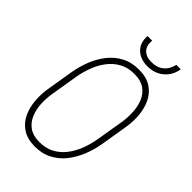

<svg xmlns="http://www.w3.org/2000/svg" viewBox="-264 -989 1096 1096"><g transform="rotate(45 284.5 -440.5)"><path d="M530.3 -440.9 502 -269.5Q492.7 -216.3 472.7 -166.5Q452.6 -116.7 420.7 -76.4Q388.7 -36.1 342.8 -12.2Q296.9 11.7 236.8 10.7Q178.2 9.8 140.4 -15.4Q102.5 -40.5 82.8 -81.3Q63 -122.1 58.3 -171.1Q53.7 -220.2 61 -269.5L89.4 -441.4Q98.6 -493.7 118.4 -543.5Q138.2 -593.3 170.4 -633.8Q202.6 -674.3 248.3 -698Q293.9 -721.7 354 -720.7Q413.1 -720.2 450.9 -695.3Q488.8 -670.4 508.8 -629.6Q528.8 -588.9 533.4 -539.6Q538.1 -490.2 530.3 -440.9ZM464.4 -269.5 493.2 -442.4Q499.5 -483.9 497.1 -526.6Q494.6 -569.3 479.7 -605Q464.8 -640.6 433.6 -662.6Q402.3 -684.6 352.5 -684.6Q300.8 -685.5 262.2 -665Q223.6 -644.5 196.3 -609.4Q168.9 -574.2 152.1 -530.8Q135.3 -487.3 127 -441.9L98.6 -269.5Q91.8 -228 94.2 -185.5Q96.7 -143.1 111.8 -106.9Q127 -70.8 157.7 -48.6Q188.5 -26.4 238.8 -25.9Q290.5 -25.4 329.1 -45.7Q367.7 -65.9 395.3 -101.3Q422.9 -136.7 439.7 -180.4Q456.5 -224.1 464.4 -269.5ZM482.4 -890.6H518.1Q512.2 -852.1 491.5 -824.5Q470.7 -796.9 439.7 -782Q408.7 -767.1 369.6 -767.6Q313 -768.1 279.3 -801Q245.6 -834 250 -890.6H287.1Q282.7 -847.2 305.2 -824Q327.6 -800.8 370.1 -800.8Q414.1 -800.3 443.6 -824Q473.1 -847.7 482.4 -890.6Z"/></g></svg>

Font: Roboto Condensed ExtraLight
Style: Italic
Weight: 250
Italic angle: -12°
Designer: Christian Robertson
Foundry: Google
Version: Version 3.008; 2023